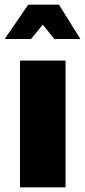

<svg xmlns="http://www.w3.org/2000/svg" viewBox="-41 -797 362 817"><path d="M44 -539H238V0H44ZM79 -777H210L301 -631H190L141 -692L91 -631H-21Z"/></svg>

Font: Exo Black
Style: Regular
Weight: 900
Designer: Natanael Gama
Foundry: Natanael Gama
Version: Version 1.500; ttfautohint (v1.6)